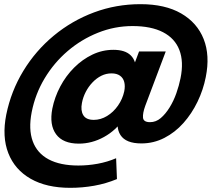

<svg xmlns="http://www.w3.org/2000/svg" viewBox="-20 -682 1044 921"><path d="M562 -174 573 -112Q537 -57 479 -25Q421 7 358 7Q282 7 249 -38Q216 -83 231 -161Q242 -216 269 -267Q296 -318 335.5 -357.5Q375 -397 423 -420Q471 -443 524 -443Q580 -443 607 -416.5Q634 -390 632 -342L606 -326L647 -435H775L677 -175Q664 -139 666 -117.5Q668 -96 700 -96Q728 -96 751 -115.5Q774 -135 793.5 -166.5Q813 -198 826 -235Q839 -272 846 -307Q862 -386 840.5 -442Q819 -498 762 -527.5Q705 -557 616 -557Q530 -557 450 -525Q370 -493 304.5 -437Q239 -381 194 -306Q149 -231 132 -144Q116 -62 137 -4.5Q158 53 213.5 82.5Q269 112 356 112Q402 112 448.5 103.5Q495 95 537 77L541 177Q488 199 431.5 209Q375 219 317 219Q203 219 127 175.5Q51 132 20 53Q-11 -26 10 -132Q33 -245 92 -342Q151 -439 238 -511Q325 -583 431 -622.5Q537 -662 654 -662Q772 -662 849 -617.5Q926 -573 957 -494.5Q988 -416 967 -312Q955 -251 927.5 -194Q900 -137 860 -92Q820 -47 768.5 -20.5Q717 6 658 6Q584 6 558 -34Q532 -74 554 -142ZM515 -330Q489 -330 466 -318.5Q443 -307 423.5 -286.5Q404 -266 391 -240.5Q378 -215 373 -188Q366 -152 379.5 -129.5Q393 -107 430 -107Q463 -107 493.5 -125.5Q524 -144 546 -175.5Q568 -207 576 -244Q581 -269 576 -288.5Q571 -308 555.5 -319Q540 -330 515 -330Z"/></svg>

Font: Albert Sans ExtraBold
Style: Italic
Weight: 800
Italic angle: -11.25°
Designer: Andreas Rasmussen
Foundry: a.Foundry
Version: Version 1.025